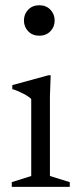

<svg xmlns="http://www.w3.org/2000/svg" viewBox="-20 -730 307 750"><path d="M133.5 -590.5Q107 -590.5 90.2 -607.8Q73.5 -625 73.5 -650Q73.5 -675 90.2 -692.2Q107 -709.5 133.5 -709.5Q160 -709.5 176.8 -692.2Q193.5 -675 193.5 -650Q193.5 -625 176.8 -607.8Q160 -590.5 133.5 -590.5ZM178 -436 175 -355V-42.5L252.5 -18.5V0H26V-18.5L102 -42.5V-343Q94 -352 72.5 -363.5Q51 -375 28 -382V-397.5L169 -436Z"/></svg>

Font: Newsreader Text
Style: Regular
Weight: 400
Designer: Hugues Gentile
Foundry: Production Type
Version: Version 1.002